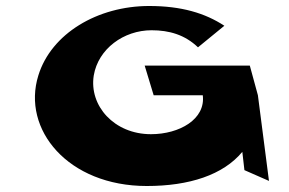

<svg xmlns="http://www.w3.org/2000/svg" viewBox="-20 -604 966 641"><path d="M789 -97 796 -36 878 0 841 -286 814 -385H463L493 -286H657C667 -206 579 -156 484 -156C361 -156 277 -251 293 -352C308 -441 393 -503 486 -503C545 -503 597 -488 641 -446L729 -518C665 -560 586 -584 478 -584C306 -584 151 -492 108 -352C52 -172 207 17 470 17C612 17 725 -20 789 -97Z"/></svg>

Font: Hussar Milosc
Style: Bold
Weight: 700
Foundry: Cannot Into Space Fonts
Version: Version 1.02